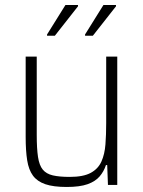

<svg xmlns="http://www.w3.org/2000/svg" viewBox="-20 -735 570 763"><path d="M245 8Q192 8 160 -3Q128 -14 111 -37Q94 -60 88 -98Q82 -136 82 -190V-510H126V-199Q126 -145 131 -111.5Q136 -78 150 -61Q164 -44 190 -38Q216 -32 257 -32Q311 -32 340.5 -48Q370 -64 383 -93Q396 -122 399 -161Q402 -200 402 -246V-510H446V0H409L406 -79H401Q393 -54 376 -34Q359 -14 328 -3Q297 8 245 8ZM167 -593V-598L240 -715H290V-710L198 -593ZM318 -593V-598L391 -715H441V-710L349 -593Z"/></svg>

Font: Saira SemiCondensed ExtraLight
Style: Regular
Weight: 250
Width: 4
Designer: Hector Gatti with collaboration of the Omnibus-Type team
Foundry: Omnibus-Type
Version: Version 1.101